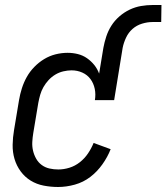

<svg xmlns="http://www.w3.org/2000/svg" viewBox="-20 -739 665 767"><path d="M212 8Q183 8 154.5 2.5Q126 -3 102.5 -17.5Q79 -32 62.5 -54.5Q46 -77 38 -104Q30 -131 30.5 -160.5Q31 -190 36 -219L56 -339Q60 -363 67.5 -386.5Q75 -410 87 -431.5Q99 -453 117 -471.5Q135 -490 156.5 -503Q178 -516 202 -522Q226 -528 250 -528Q271 -528 291 -523Q311 -518 327.5 -506.5Q344 -495 356.5 -479.5Q369 -464 376 -445L393 -548Q397 -570 404.5 -593Q412 -616 425 -636.5Q438 -657 457 -673.5Q476 -690 498 -700.5Q520 -711 543.5 -715Q567 -719 590 -719H625L624 -651H589Q569 -651 547.5 -644.5Q526 -638 509.5 -623.5Q493 -609 483.5 -588.5Q474 -568 470 -548L436 -339H359Q363 -362 358.5 -384Q354 -406 341.5 -423Q329 -440 309 -449Q289 -458 266 -458Q250 -458 233 -454Q216 -450 201 -441Q186 -432 174 -419Q162 -406 153.5 -391Q145 -376 140.5 -360Q136 -344 133 -328L113 -208Q110 -190 109 -172Q108 -154 112 -137Q116 -120 124.5 -105Q133 -90 146.5 -80Q160 -70 177 -66Q194 -62 213 -62Q235 -62 257.5 -69Q280 -76 299 -91Q318 -106 331.5 -126Q345 -146 354 -168L422 -143Q410 -112 389 -82.5Q368 -53 340.5 -32Q313 -11 279 -1.5Q245 8 212 8Z"/></svg>

Font: Iosevka Curly
Style: Italic
Weight: 400
Italic angle: -9°
Monospace: yes
Designer: Belleve Invis
Foundry: Belleve Invis
Version: Version 22.1.2; ttfautohint (v1.8.4)